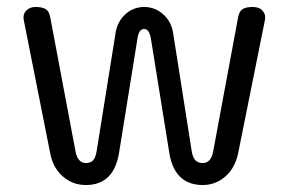

<svg xmlns="http://www.w3.org/2000/svg" viewBox="-20 -520 827 550"><path d="M124 -80 48 -463Q45 -479 55 -489.5Q65 -500 82 -500Q102 -500 111.5 -493.5Q121 -487 124 -470L196 -88Q202 -53 226 -53Q240 -53 247 -61Q254 -69 257 -88L311 -425Q316 -458 339 -479Q362 -500 393 -500Q424 -500 447.5 -479Q471 -458 476 -425L529 -88Q532 -69 539.5 -61Q547 -53 561 -53Q585 -53 591 -88L662 -470Q665 -487 674.5 -493.5Q684 -500 704 -500Q723 -500 732.5 -489Q742 -478 739 -463L662 -80Q653 -38 625 -14Q597 10 561 10Q480 10 465 -82L412 -411Q407 -437 393 -437Q378 -437 374 -411L321 -82Q306 10 226 10Q188 10 160 -14.5Q132 -39 124 -80Z"/></svg>

Font: Kodchasan
Style: Regular
Weight: 400
Version: Version 1.000; ttfautohint (v1.6)